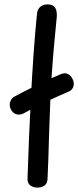

<svg xmlns="http://www.w3.org/2000/svg" viewBox="-20 -842 355 872"><path d="M148 -780Q150 -800 163 -811Q176 -822 195 -822Q213 -822 222.5 -815Q232 -808 235.5 -795.5Q239 -783 238 -767Q236 -739 229.5 -678Q223 -617 215.5 -510Q208 -403 203 -236Q202 -183 200 -132.5Q198 -82 196 -32Q196 -10 183 0Q170 10 150 10Q131 10 117.5 0Q104 -10 105 -32Q108 -126 112 -221Q116 -316 121 -410Q126 -504 132.5 -597Q139 -690 148 -780ZM85 -326Q68 -318 52 -324Q36 -330 28 -348Q23 -360 24.5 -371.5Q26 -383 32.5 -392Q39 -401 49 -405Q76 -420 106.5 -435Q137 -450 165.5 -464Q194 -478 217.5 -488.5Q241 -499 256 -505Q275 -513 289 -505.5Q303 -498 310 -482Q318 -466 313.5 -449.5Q309 -433 290 -425Q249 -408 196.5 -383Q144 -358 85 -326Z"/></svg>

Font: Playpen Sans Arabic
Style: Regular
Weight: 400
Designer: Azza Alameddine, Laura Meseguer, Veronika Burian, José Scaglione
Foundry: TypeTogether
Version: Version 2.000